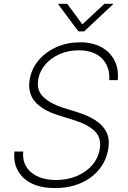

<svg xmlns="http://www.w3.org/2000/svg" viewBox="-20 -956 661 988"><path d="M542.3 -543.7Q546.5 -612.9 504.8 -655Q463.1 -697.1 384.6 -697.1Q331.7 -697.1 287.1 -677.6Q242.5 -658 213.2 -624.1Q183.9 -590.2 176.5 -546.9Q167.3 -490.8 203.7 -456.5Q240.1 -422.2 302.2 -402.3L377.8 -378.9Q429.7 -362.6 468.8 -338.4Q507.8 -314.3 526.8 -278.1Q545.8 -241.8 536.9 -188.9Q527.3 -130.3 490.9 -85Q454.5 -39.8 396.1 -14Q337.7 11.7 261.7 11.7Q156.6 11.7 101.2 -40.5Q45.8 -92.7 54 -176.1H99.4Q93.4 -108.7 140.3 -69.2Q187.1 -29.8 268.8 -29.8Q327.4 -29.8 375.4 -50.1Q423.3 -70.3 454.4 -106.2Q485.4 -142 493.3 -189.3Q502.8 -246.4 468 -280.9Q433.2 -315.3 359 -338.4L277.3 -364Q196.4 -389.6 159.1 -434.3Q121.8 -479 132.5 -545.5Q142 -602.6 178.8 -646Q215.6 -689.3 271 -713.8Q326.3 -738.3 391.7 -738.3Q456.7 -738.3 502.1 -713.1Q547.6 -687.9 569.6 -644Q591.6 -600.1 585.6 -543.7ZM326 -936.4 403.8 -830.6 517.4 -936.4H561.8L560.7 -932.9L413 -794.4H383.5L280.2 -932.9L281.6 -936.4Z"/></svg>

Font: Inter Extra Light  BETA
Style: Italic
Weight: 200
Italic angle: 9.39999°
Designer: Rasmus Andersson
Foundry: rsms
Version: Version 3.011;git-f93a4a705